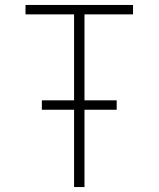

<svg xmlns="http://www.w3.org/2000/svg" viewBox="-20 -755 640 775"><path d="M279 0V-312H149V-350H279V-697H83V-735H517V-697H321V-350H451V-312H321V0Z"/></svg>

Font: Iosevka SS04 XLt Ex
Style: Regular
Weight: 200
Width: 7
Monospace: yes
Designer: Belleve Invis
Foundry: Belleve Invis
Version: Version 19.0.0; ttfautohint (v1.8.4)